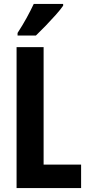

<svg xmlns="http://www.w3.org/2000/svg" viewBox="-20 -953 446 973"><path d="M64 0V-714H201V-119H391V0ZM300 -924Q287 -905 263 -878Q239 -851 212 -823Q185 -795 162 -773H69V-786Q95 -826 115 -862.5Q135 -899 151 -933H300Z"/></svg>

Font: Noto Sans Thai ExtCond
Style: Bold
Weight: 700
Width: 2
Designer: Monotype Design Team
Foundry: Monotype Imaging Inc.
Version: Version 2.002; ttfautohint (v1.8.4.7-5d5b)